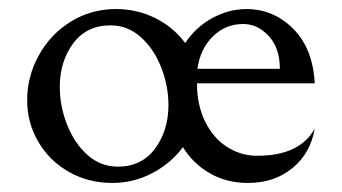

<svg xmlns="http://www.w3.org/2000/svg" viewBox="-20 -392 755 424"><path d="M384 -67Q357 -31 316 -9.5Q275 12 228 12Q175 12 132 -12.5Q89 -37 64.5 -79Q40 -121 40 -171Q40 -223 65.5 -269.5Q91 -316 136 -344Q181 -372 236 -372Q283 -372 323 -352Q363 -332 389 -297Q413 -333 449.5 -352.5Q486 -372 524 -372Q584 -372 627.5 -328.5Q671 -285 675 -208H415Q415 -160 433 -123.5Q451 -87 481.5 -67.5Q512 -48 548 -48Q642 -48 675 -108Q666 -54 626 -21Q586 12 528 12Q480 12 443 -9.5Q406 -31 384 -67ZM224 -336Q171 -336 141.5 -296Q112 -256 112 -200Q112 -158 128 -117Q144 -76 173 -50Q202 -24 240 -24Q293 -24 322.5 -64Q352 -104 352 -160Q352 -202 336 -243Q320 -284 291 -310Q262 -336 224 -336ZM416 -240H598Q598 -286 573.5 -312.5Q549 -339 517 -339Q478 -339 450 -311.5Q422 -284 416 -240Z"/></svg>

Font: BellefairVN
Style: Regular
Weight: 400
Designer: Nick Shinn, Liron Lavi Turkenic
Foundry: Shinntype
Version: Version 1.003